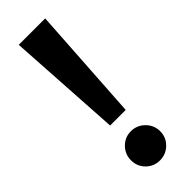

<svg xmlns="http://www.w3.org/2000/svg" viewBox="-237 -720 740 740"><g transform="rotate(-45 133.0 -350.0)"><path d="M76 -23Q53 -46 53 -79Q53 -112 76 -135.5Q99 -159 132 -159Q165 -159 188.5 -135.5Q212 -112 212 -79Q212 -46 188.5 -23Q165 0 132 0Q99 0 76 -23ZM62 -700H206L176 -231H91Z"/></g></svg>

Font: Lobster Two
Style: Bold
Weight: 700
Designer: Pablo Impallari
Foundry: Pablo Impallari. www.impallari.com
Version: Version 1.006